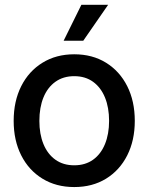

<svg xmlns="http://www.w3.org/2000/svg" viewBox="-20 -756 609 788"><path d="M284.7 11.7Q210.4 11.7 154.3 -22.7Q98.1 -57.1 67.1 -118.4Q36.1 -179.7 36.1 -259.8Q36.1 -340.8 67.1 -402.3Q98.1 -463.9 154.3 -498.5Q210.4 -533.2 284.7 -533.2Q359.4 -533.2 415.3 -498.5Q471.2 -463.9 502.2 -402.3Q533.2 -340.8 533.2 -259.8Q533.2 -179.7 502.2 -118.4Q471.2 -57.1 415.3 -22.7Q359.4 11.7 284.7 11.7ZM284.7 -77.6Q330.1 -77.6 362.1 -100.6Q394 -123.5 410.9 -164.8Q427.7 -206.1 427.7 -259.8Q427.7 -314.5 410.9 -355.7Q394 -397 362.1 -420.2Q330.1 -443.4 284.7 -443.4Q239.7 -443.4 207.5 -420.4Q175.3 -397.5 158.4 -356.2Q141.6 -314.9 141.6 -259.8Q141.6 -205.6 158.4 -164.6Q175.3 -123.5 207.3 -100.6Q239.3 -77.6 284.7 -77.6ZM241.2 -588.9 314 -736.3H423.8L321.8 -588.9Z"/></svg>

Font: Inter 28pt Medium
Style: Regular
Weight: 500
Designer: Rasmus Andersson
Foundry: rsms
Version: Version 4.001;git-66647c0bb